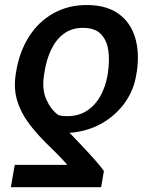

<svg xmlns="http://www.w3.org/2000/svg" viewBox="-20 -573 612 776"><path d="M388.7 183.6H23.9L39.6 93.3H251.5Q246.1 85.9 232.9 72Q219.7 58.1 203.4 41.5Q187 24.9 171.9 10.7Q127.4 -32.7 95.5 -75.9Q63.5 -119.1 49.3 -166.5Q35.2 -213.9 43 -268.6L44.4 -278.3Q57.1 -360.8 95.7 -422.6Q134.3 -484.4 194.6 -518.6Q254.9 -552.7 330.6 -552.7Q408.2 -552.7 457 -518.8Q505.9 -484.9 525.1 -424.3Q544.4 -363.8 533.2 -284.2L531.2 -274.4Q522.9 -213.9 488.5 -163.3Q454.1 -112.8 400.6 -79.8Q347.2 -46.9 280.8 -38.1Q273.9 -37.1 270.3 -37.1Q266.6 -37.1 260.7 -36.6Q277.8 -19 296.6 0.7Q315.4 20.5 334.2 40.8Q353 61 370.1 80.6Q387.2 100.1 399.9 118.2ZM414.6 -268.6 416 -278.3Q423.8 -330.1 417.5 -371.1Q411.1 -412.1 386.7 -436.3Q362.3 -460.4 315.4 -460.4Q270 -460.4 238 -436.8Q206.1 -413.1 186.5 -371.8Q167 -330.6 159.2 -278.3L157.7 -268.6Q148.9 -210.9 167.7 -169.9Q186.5 -128.9 215.3 -108.4Q223.6 -105.5 231.9 -104.5Q240.2 -103.5 251 -103.5Q298.8 -103.5 332.5 -126.2Q366.2 -148.9 386.7 -186.8Q407.2 -224.6 414.6 -268.6Z"/></svg>

Font: Inter 17pt Medium
Style: Italic
Weight: 500
Italic angle: -9.3988°
Version: Version 4.001;git-66647c0bb